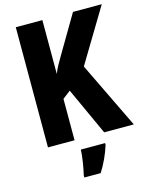

<svg xmlns="http://www.w3.org/2000/svg" viewBox="-136 -797 850 1102"><g transform="rotate(-15 289.5 -246.5)"><path d="M578 0 387 -395 579 -714H408L276 -490C255 -455 237 -423 226 -394V-714H68V0H226V-246L273 -282L402 0ZM391 72V61H247C246 101 234 171 225 208V221H322C352 174 375 123 391 72Z"/></g></svg>

Font: Noto Sans Georgian Condensed ExtraBold
Style: Regular
Weight: 800
Width: 3
Designer: Monotype Design Team, Akaki Razmadze
Foundry: Google LLC
Version: Version 2.005